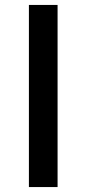

<svg xmlns="http://www.w3.org/2000/svg" viewBox="-20 -757 349 777"><path d="M97 0V-737H213V0Z"/></svg>

Font: Noto Sans KR Thin Medium
Style: Regular
Weight: 500
Version: Version 2.004-H2;hotconv 1.0.118;makeotfexe 2.5.65603